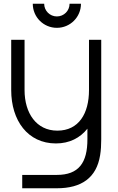

<svg xmlns="http://www.w3.org/2000/svg" viewBox="-20 -753 632 1028"><path d="M40 -270.5C40 -108.5 128 15 279.5 15C352.5 15 409 -15 448 -64V-8.5C448.5 118.5 401.5 183.5 284.5 183.5H99V255H284.5C416.5 255 496.5 199 516 78.5C520.5 51 522 23.5 522 -7.5V-540H456.5V-270.5C456.5 -145.5 402 -53.5 287 -53.5C174.5 -53.5 111.5 -147.5 111.5 -270.5V-540H40ZM155.5 -733C155.5 -661.5 213 -604 284.5 -604C356 -604 413.5 -661.5 413.5 -733H352.5C352.5 -695.5 322.5 -665 284.5 -665C247 -665 216.5 -695.5 216.5 -733Z"/></svg>

Font: Eudonet
Style: Regular
Weight: 400
Designer: Mikhail Sharanda
Foundry: Mikhail Sharanda
Version: Version 4.503;Glyphs 3.1.2 (3151)